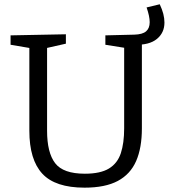

<svg xmlns="http://www.w3.org/2000/svg" viewBox="-20 -856 786 885"><path d="M600 -649.7 634 -669V-264.3Q634 -174.3 607.5 -113.7Q581 -53 523 -22Q465 9 369.7 9Q234.7 9 175 -55.5Q115.3 -120 115.3 -253.3V-654L127 -633L28.7 -649.7V-693L283.7 -698V-654.7L186.3 -632.7L197 -654V-253.3Q197 -152.3 234.2 -103.8Q271.3 -55.3 371 -55.3Q443 -55.3 482.3 -79.3Q521.7 -103.3 537 -150Q552.3 -196.7 552.3 -264.3V-654.3L562.3 -634.3L465.7 -649.7V-693L599 -696.3Q637 -697.3 653.5 -711.7Q670 -726 670 -753.7Q670 -780.7 655.7 -821.7L716.3 -836.3Q727.3 -813 732.7 -792.2Q738 -771.3 738 -752Q738 -705 703 -676.3Q668 -647.7 600 -649.7Z"/></svg>

Font: Bitter Thin
Style: Regular
Weight: 100
Designer: Sol Matas, and Bitter project Authors
Foundry: Sol Matas
Version: Version 2.002